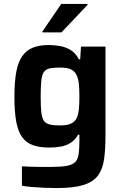

<svg xmlns="http://www.w3.org/2000/svg" viewBox="-20 -746 625 972"><path d="M267 206Q235 206 201.5 204.5Q168 203 139 200.5Q110 198 91 194V96Q111 97 136 98Q161 99 187 99Q213 99 235 99Q287 99 316 94Q345 89 359.5 75.5Q374 62 378 35.5Q382 9 382 -34V-64H375Q361 -38 338.5 -23.5Q316 -9 288.5 -4Q261 1 228 1Q180 1 146.5 -11Q113 -23 92 -52Q71 -81 62 -131Q53 -181 53 -256Q53 -332 62.5 -382.5Q72 -433 93 -462.5Q114 -492 147 -505Q180 -518 228 -518Q257 -518 286 -512.5Q315 -507 339.5 -491.5Q364 -476 379 -446H386L390 -510H514V-60Q514 9 507 59.5Q500 110 476 142.5Q452 175 402.5 190.5Q353 206 267 206ZM284 -111Q317 -111 336.5 -119Q356 -127 366 -144Q376 -162 379 -190Q382 -218 382 -257Q382 -295 379 -323Q376 -351 366 -369Q356 -388 336.5 -396Q317 -404 284 -404Q251 -404 231 -399.5Q211 -395 201.5 -380.5Q192 -366 189 -336.5Q186 -307 186 -257Q186 -207 189 -178.5Q192 -150 201.5 -135.5Q211 -121 231 -116Q251 -111 284 -111ZM195 -582V-587L290 -726H423V-721L291 -582Z"/></svg>

Font: Saira Thin SemiBold
Style: Regular
Weight: 600
Version: Version 1.101